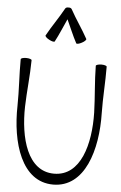

<svg xmlns="http://www.w3.org/2000/svg" viewBox="-73 -1231 827 1317"><g transform="rotate(5 340.0 -572.5)"><path d="M270 -942C298 -994 319 -1048 344 -1101C369 -1048 390 -994 418 -942C421 -937 438 -940 456 -950C474 -959 487 -972 484 -978C448 -1044 403 -1106 367 -1172C363 -1180 354 -1183 344 -1182C334 -1183 325 -1180 321 -1172C285 -1106 240 -1044 204 -978C201 -972 214 -959 232 -950C250 -940 267 -937 270 -942ZM48 -800C47 -694 56 -587 54 -481C48 -227 126 37 344 37C562 37 640 -227 634 -481C632 -587 641 -694 640 -800C640 -807 623 -812 603 -812C582 -812 565 -806 565 -800C566 -693 579 -586 582 -479C587 -264 528 -38 344 -38C160 -38 101 -264 106 -479C109 -586 122 -693 123 -800C123 -806 106 -812 85 -812C65 -812 48 -807 48 -800Z"/></g></svg>

Font: Nupuram Light
Style: Regular
Weight: 300
Designer: Santhosh Thottingal (santhosh.thottingal@gmail.com)
Foundry: SMC
Version: Version 1.000